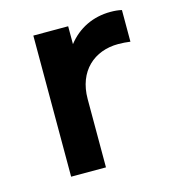

<svg xmlns="http://www.w3.org/2000/svg" viewBox="-73 -480 479 541"><g transform="rotate(-15 166.5 -210.0)"><path d="M69.8 0H171.4V-199.2C171.4 -280.8 224.6 -326.7 294.4 -326.7C306.6 -326.7 318.8 -325.7 329.6 -324.2V-416.5C319.8 -418.9 309.1 -419.9 296.9 -419.9C245.6 -419.9 201.7 -398.4 171.4 -359.4V-411.6H69.8Z"/></g></svg>

Font: Now SemiBold
Style: Regular
Weight: 600
Designer: Alfredo Marco Pradil
Foundry: Alfredo Marco Pradil
Version: Version 1.200;hotconv 1.0.109;makeotfexe 2.5.65596